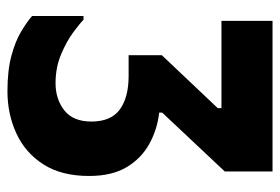

<svg xmlns="http://www.w3.org/2000/svg" viewBox="-138 -602 751 515"><g transform="rotate(90 237.5 -344.5)"><path d="M184 -314H128V-403L270 -553V-563H36V-700H440V-572L282 -404V-396Q327 -391 366 -369.5Q405 -348 428.5 -308.5Q452 -269 452 -208Q452 -134 421 -85.5Q390 -37 338 -13Q286 11 225 11Q169 11 130 0.5Q91 -10 65 -25.5Q39 -41 23 -55V-193H33Q42 -184 66 -166Q90 -148 125.5 -133Q161 -118 203 -118Q246 -118 276 -141.5Q306 -165 306 -214Q306 -267 273.5 -290.5Q241 -314 184 -314Z"/></g></svg>

Font: Phudu Light SemiBold
Style: Regular
Weight: 600
Version: Version 1.005;gftools[0.9.23]